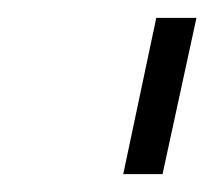

<svg xmlns="http://www.w3.org/2000/svg" viewBox="-20 -734 240 215"><path d="M118 -539 155 -714H200L162 -539Z"/></svg>

Font: Raleway Thin Light
Style: Italic
Weight: 300
Italic angle: -12°
Version: Version 4.026